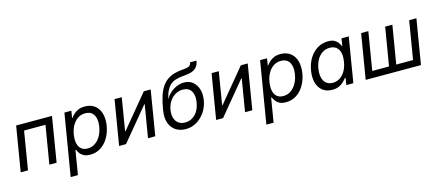

<svg xmlns="http://www.w3.org/2000/svg" viewBox="-60 -1381 5100 2238"><g transform="rotate(-15 2489.5 -262.0)"><path d="M552.2 -541 462.9 0H375.5L452.1 -460.4H193.8L117.7 0H29.8L119.6 -541Z M578.1 204.1 702.1 -541H786.1L772 -455.6H775.9Q789.1 -474.1 811 -495.8Q833 -517.6 866.7 -533Q900.4 -548.3 948.7 -548.3Q1008.8 -548.3 1052.5 -522Q1096.2 -495.6 1119.9 -447Q1143.6 -398.4 1143.6 -331.5Q1143.6 -268.6 1124.8 -207.3Q1106 -146 1070.6 -96.7Q1035.2 -47.4 984.1 -18.1Q933.1 11.2 868.2 11.2Q817.9 11.2 788.3 -5.6Q758.8 -22.5 743.4 -45.4Q728 -68.4 720.7 -85.9H713.4L665.5 204.1ZM856.4 -66.4Q904.8 -66.4 942.1 -90.1Q979.5 -113.8 1004.9 -152.3Q1030.3 -190.9 1043.2 -237.3Q1056.2 -283.7 1056.2 -329.1Q1056.2 -392.6 1026.1 -431.4Q996.1 -470.2 934.1 -470.2Q885.3 -470.2 848.1 -447.3Q811 -424.3 786.4 -386.2Q761.7 -348.1 749 -301.8Q736.3 -255.4 736.3 -208.5Q736.3 -143.6 766.6 -105Q796.9 -66.4 856.4 -66.4Z M1653.8 0H1565.9L1631.3 -392.1H1625.5L1300.8 0H1217.3L1307.1 -541H1394L1329.1 -147.5H1334.5L1660.2 -541H1743.2Z M2021.5 11.7Q1951.2 11.7 1900.6 -21.7Q1850.1 -55.2 1828.1 -117.2Q1806.2 -179.2 1819.8 -264.6L1822.8 -283.2Q1836.9 -367.7 1856.9 -430.4Q1877 -493.2 1905.5 -537.1Q1934.1 -581.1 1972.9 -609.1Q2011.7 -637.2 2062.7 -651.6Q2113.8 -666 2179.2 -669.9Q2211.9 -671.9 2230.2 -678.7Q2248.5 -685.5 2256.8 -697.5Q2265.1 -709.5 2268.1 -727.5H2346.2Q2339.4 -687 2319.8 -659.2Q2300.3 -631.3 2263.2 -616Q2226.1 -600.6 2167 -596.2Q2110.8 -592.3 2070.1 -581.5Q2029.3 -570.8 1999.8 -547.9Q1970.2 -524.9 1949 -484.6Q1927.7 -444.3 1911.6 -381.3H1913.6Q1934.6 -418.5 1969.5 -449.7Q2004.4 -481 2048.3 -500Q2092.3 -519 2138.7 -519Q2199.2 -519 2241.7 -484.9Q2284.2 -450.7 2302.5 -392.1Q2320.8 -333.5 2308.6 -259.3Q2295.9 -182.1 2254.4 -120.6Q2212.9 -59.1 2152.3 -23.7Q2091.8 11.7 2021.5 11.7ZM2033.7 -64.9Q2082 -64.9 2120.6 -88.1Q2159.2 -111.3 2185.1 -153.8Q2210.9 -196.3 2220.7 -254.9Q2230.5 -313 2219.7 -355Q2209 -397 2179.7 -419.7Q2150.4 -442.4 2102.5 -442.4Q2053.7 -442.4 2012.2 -418.2Q1970.7 -394 1942.4 -350.8Q1914.1 -307.6 1904.8 -251Q1896 -197.3 1908.2 -155.3Q1920.4 -113.3 1952.1 -89.1Q1983.9 -64.9 2033.7 -64.9Z M2824.7 0H2736.8L2802.2 -392.1H2796.4L2471.7 0H2388.2L2478 -541H2564.9L2500 -147.5H2505.4L2831.1 -541H2914.1Z M2939.5 204.1 3063.5 -541H3147.5L3133.3 -455.6H3137.2Q3150.4 -474.1 3172.4 -495.8Q3194.3 -517.6 3228 -533Q3261.7 -548.3 3310.1 -548.3Q3370.1 -548.3 3413.8 -522Q3457.5 -495.6 3481.2 -447Q3504.9 -398.4 3504.9 -331.5Q3504.9 -268.6 3486.1 -207.3Q3467.3 -146 3431.9 -96.7Q3396.5 -47.4 3345.5 -18.1Q3294.4 11.2 3229.5 11.2Q3179.2 11.2 3149.7 -5.6Q3120.1 -22.5 3104.7 -45.4Q3089.4 -68.4 3082 -85.9H3074.7L3026.9 204.1ZM3217.8 -66.4Q3266.1 -66.4 3303.5 -90.1Q3340.8 -113.8 3366.2 -152.3Q3391.6 -190.9 3404.5 -237.3Q3417.5 -283.7 3417.5 -329.1Q3417.5 -392.6 3387.5 -431.4Q3357.4 -470.2 3295.4 -470.2Q3246.6 -470.2 3209.5 -447.3Q3172.4 -424.3 3147.7 -386.2Q3123 -348.1 3110.4 -301.8Q3097.7 -255.4 3097.7 -208.5Q3097.7 -143.6 3127.9 -105Q3158.2 -66.4 3217.8 -66.4Z M3789.1 11.2Q3721.2 11.2 3675 -23.4Q3628.9 -58.1 3610.4 -121.3Q3591.8 -184.6 3605.5 -269.5Q3620.1 -355.5 3659.7 -417.7Q3699.2 -480 3757.1 -514.2Q3814.9 -548.3 3882.8 -548.3Q3932.1 -548.3 3960.7 -532.2Q3989.3 -516.1 4003.7 -494.4Q4018.1 -472.7 4025.9 -455.1H4032.2L4045.9 -541H4133.3L4043.9 0H3959L3972.7 -83.5H3963.9Q3949.7 -64.9 3927.5 -42.7Q3905.3 -20.5 3871.6 -4.6Q3837.9 11.2 3789.1 11.2ZM3815.9 -66.4Q3865.2 -66.4 3903.8 -92.5Q3942.4 -118.7 3968 -164.6Q3993.7 -210.4 4002.9 -270.5Q4013.2 -330.6 4002.9 -375.5Q3992.7 -420.4 3962.4 -445.3Q3932.1 -470.2 3882.8 -470.2Q3832 -470.2 3792.7 -444.1Q3753.4 -418 3728.5 -372.8Q3703.6 -327.6 3694.3 -270.5Q3684.6 -212.4 3694.8 -166Q3705.1 -119.6 3735.4 -93Q3765.6 -66.4 3815.9 -66.4Z M4282.7 -541H4369.6L4293.5 -80.6H4496.1L4572.8 -541H4659.7L4583 -80.6H4786.1L4862.3 -541H4949.7L4859.9 0H4192.9Z"/></g></svg>

Font: Inter 17pt
Style: Italic
Weight: 400
Italic angle: -9.3988°
Version: Version 4.001;git-66647c0bb